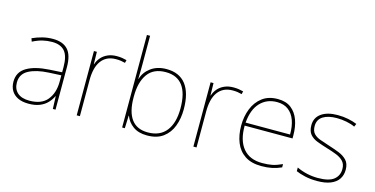

<svg xmlns="http://www.w3.org/2000/svg" viewBox="-76 -1137 2974 1523"><g transform="rotate(15 1411.0 -375.0)"><path d="M264 -537Q346 -537 387 -492.5Q428 -448 428 -350V0H406L402 -103H400Q386 -73 361.5 -47Q337 -21 299.5 -5.5Q262 10 208 10Q155 10 119.5 -7.5Q84 -25 66 -56Q48 -87 48 -129Q48 -208 114.5 -247.5Q181 -287 299 -294L402 -300V-343Q402 -433 368 -472.5Q334 -512 264 -512Q224 -512 186.5 -503Q149 -494 106 -472L97 -498Q137 -516 178.5 -526.5Q220 -537 264 -537ZM301 -270Q199 -265 137.5 -232Q76 -199 76 -129Q76 -76 110 -45.5Q144 -15 208 -15Q308 -15 354.5 -72Q401 -129 402 -220V-275Z M789 -536Q813 -536 832.5 -533Q852 -530 870 -525L864 -501Q845 -506 828.5 -508.5Q812 -511 789 -511Q747 -511 717 -496Q687 -481 667 -453Q647 -425 637.5 -385.5Q628 -346 628 -297V0H602V-528H626L628 -427H630Q640 -458 661 -482.5Q682 -507 714.5 -521.5Q747 -536 789 -536Z M1001 -525Q1001 -501 1000.5 -466Q1000 -431 999 -406H1001Q1018 -464 1069.5 -501.5Q1121 -539 1197 -539Q1302 -539 1356 -469.5Q1410 -400 1410 -266Q1410 -190 1386.5 -127.5Q1363 -65 1312.5 -27.5Q1262 10 1181 10Q1110 10 1065.5 -22.5Q1021 -55 1003 -104H1001L997 0H975V-760H1001ZM1197 -514Q1097 -514 1049 -447Q1001 -380 1001 -263V-253Q1001 -137 1045.5 -76Q1090 -15 1181 -15Q1280 -15 1331.5 -80.5Q1383 -146 1383 -266Q1383 -389 1336.5 -451.5Q1290 -514 1197 -514Z M1747 -536Q1771 -536 1790.5 -533Q1810 -530 1828 -525L1822 -501Q1803 -506 1786.5 -508.5Q1770 -511 1747 -511Q1705 -511 1675 -496Q1645 -481 1625 -453Q1605 -425 1595.5 -385.5Q1586 -346 1586 -297V0H1560V-528H1584L1586 -427H1588Q1598 -458 1619 -482.5Q1640 -507 1672.5 -521.5Q1705 -536 1747 -536Z M2111 -538Q2179 -538 2221 -505Q2263 -472 2283 -416.5Q2303 -361 2303 -291V-266H1910Q1909 -145 1963 -80Q2017 -15 2120 -15Q2168 -15 2202.5 -22Q2237 -29 2283 -50V-23Q2245 -6 2206.5 2Q2168 10 2120 10Q2037 10 1984.5 -25Q1932 -60 1907.5 -121Q1883 -182 1883 -259Q1883 -334 1908 -397.5Q1933 -461 1983.5 -499.5Q2034 -538 2111 -538ZM2111 -513Q2027 -513 1973.5 -456.5Q1920 -400 1911 -291H2276Q2277 -357 2259 -407Q2241 -457 2204 -485Q2167 -513 2111 -513Z M2775 -134Q2775 -90 2753 -57.5Q2731 -25 2687 -7.5Q2643 10 2577 10Q2522 10 2477 -0.5Q2432 -11 2403 -24V-54Q2443 -35 2487 -25Q2531 -15 2577 -15Q2668 -15 2708 -47Q2748 -79 2748 -134Q2748 -173 2726.5 -196.5Q2705 -220 2668.5 -234.5Q2632 -249 2588 -262Q2542 -276 2503.5 -290.5Q2465 -305 2442.5 -331.5Q2420 -358 2420 -407Q2420 -469 2469 -503.5Q2518 -538 2602 -538Q2649 -538 2690 -529.5Q2731 -521 2762 -508L2751 -483Q2723 -497 2682.5 -505Q2642 -513 2602 -513Q2530 -513 2488.5 -486.5Q2447 -460 2447 -407Q2447 -366 2467.5 -344.5Q2488 -323 2522.5 -311Q2557 -299 2597 -286Q2641 -272 2682 -256Q2723 -240 2749 -212.5Q2775 -185 2775 -134Z"/></g></svg>

Font: Noto Sans Hebrew Thin Thin
Style: Regular
Weight: 250
Version: Version 3.001